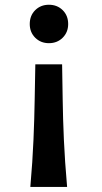

<svg xmlns="http://www.w3.org/2000/svg" viewBox="-20 -562 418 788"><path d="M125 -297.9H234.9Q236.3 -227.1 237.3 -151.4Q238.3 -75.7 242.2 11.7Q246.1 99.1 255.4 205.1H104.5Q113.8 99.1 117.4 11.7Q121.1 -75.7 122.3 -151.4Q123.5 -227.1 125 -297.9ZM102.1 -463.4Q102.1 -498 124.5 -520.3Q147 -542.5 180.7 -542.5Q214.8 -542.5 237.3 -520.3Q259.8 -498 259.8 -463.4Q259.8 -429.7 237.3 -407.2Q214.8 -384.8 180.7 -384.8Q147 -384.8 124.5 -407.2Q102.1 -429.7 102.1 -463.4Z"/></svg>

Font: Kanchenjunga
Style: Bold
Weight: 700
Designer: Becca Hirsbrunner Spalinger
Foundry: SIL International
Version: Version 2.001